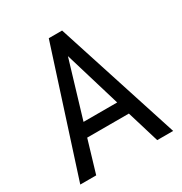

<svg xmlns="http://www.w3.org/2000/svg" viewBox="-166 -835 909 958"><g transform="rotate(-30 288.0 -355.5)"><path d="M191.4 -262.7H385.3L288.1 -585.9ZM408.2 -185.5H168L112.8 0H21L250 -710.9H326.7L556.2 0H464.4Z"/></g></svg>

Font: MAUL Condensed
Style: Condensed Regular
Weight: 400
Designer: MAUL
Version: Version 1.0; 2020; ttfautohint (v1.8.3)